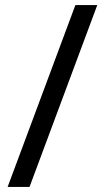

<svg xmlns="http://www.w3.org/2000/svg" viewBox="-20 -734 412 754"><path d="M362 -714 96 0H10L276 -714Z"/></svg>

Font: Noto Sans Lisu
Style: Regular
Weight: 400
Designer: Monotype Design Team. David Williams.
Foundry: Monotype Imaging Inc.
Version: Version 2.102